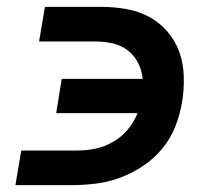

<svg xmlns="http://www.w3.org/2000/svg" viewBox="-20 -540 640 560"><path d="M25 0 42 -101H206Q232 -101 258.5 -106.5Q285 -112 309.5 -126Q334 -140 352.5 -162Q371 -184 381 -210H144L160 -310H396Q394 -335 382.5 -357Q371 -379 352 -393.5Q333 -408 308.5 -413.5Q284 -419 258 -419H94L111 -520H275Q313 -520 349 -513.5Q385 -507 415.5 -490.5Q446 -474 469 -447Q492 -420 503.5 -387Q515 -354 516 -316.5Q517 -279 511 -242Q505 -206 491.5 -171.5Q478 -137 454 -107.5Q430 -78 398 -56.5Q366 -35 331 -22Q296 -9 260 -4.5Q224 0 189 0Z"/></svg>

Font: Iosevka SS04 Extended Oblique
Style: Bold
Weight: 700
Width: 7
Italic angle: -9°
Monospace: yes
Designer: Belleve Invis
Foundry: Belleve Invis
Version: Version 19.0.0; ttfautohint (v1.8.4)